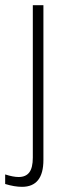

<svg xmlns="http://www.w3.org/2000/svg" viewBox="-43 -513 272 743"><path d="M-23 199V162Q8 172 29 172Q57 172 70.5 154Q84 136 84 97V-493H125V106Q125 210 42 210Q13 210 -23 199Z"/></svg>

Font: Hanken Grotesk ExtraLight
Style: Regular
Weight: 200
Designer: Alfredo Marco Pradil
Foundry: Hanken Design Co.
Version: Version 3.014